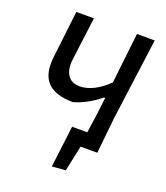

<svg xmlns="http://www.w3.org/2000/svg" viewBox="-143 -741 853 985"><g transform="rotate(20 283.0 -248.0)"><path d="M256 146 284 -81H367L383 -193L393 -278L385 -277Q318 -222 244 -201Q146 -202 104 -247Q62 -292 73 -385L103 -642H199L169 -407Q162 -352 183 -320.5Q204 -289 248 -289Q323 -289 403 -366L434 -642H531L472 -201L451 0H360L330 140Z"/></g></svg>

Font: Alegreya Sans SC Medium
Style: Italic
Weight: 500
Italic angle: -7°
Designer: Juan Pablo del Peral
Foundry: Huerta Tipografica
Version: Version 2.007